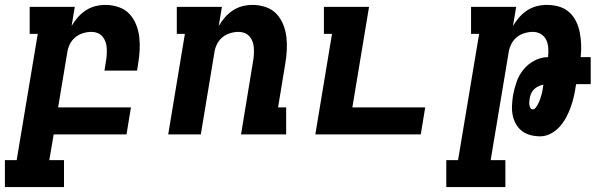

<svg xmlns="http://www.w3.org/2000/svg" viewBox="-57 -548 2477 783"><path d="M204 215H-37V105H11L97 -410H64V-520H248L235 -442Q246 -461 260.5 -477.5Q275 -494 293.5 -506Q312 -518 332.5 -523Q353 -528 373 -528Q401 -528 427 -519Q453 -510 470.5 -491.5Q488 -473 498 -448Q508 -423 511 -396.5Q514 -370 512.5 -342Q511 -314 506 -286L502 -260H369L376 -304Q378 -317 378.5 -330Q379 -343 378 -355.5Q377 -368 372.5 -379.5Q368 -391 360 -400Q352 -409 340.5 -413.5Q329 -418 316 -418Q299 -418 281 -412.5Q263 -407 249 -395Q235 -383 227 -366Q219 -349 217 -332L180 -110H477L459 0H162L144 105H204Z M629 0 697 -410H664V-520H848L835 -442Q846 -461 860.5 -477.5Q875 -494 893.5 -506Q912 -518 932.5 -523Q953 -528 973 -528Q1001 -528 1027 -519Q1053 -510 1070.5 -491.5Q1088 -473 1098 -448Q1108 -423 1111 -396.5Q1114 -370 1112.5 -342Q1111 -314 1106 -286L1077 -110H1110V0H926L976 -304Q978 -317 978.5 -330Q979 -343 978 -355.5Q977 -368 972.5 -379.5Q968 -391 960 -400Q952 -409 940.5 -413.5Q929 -418 916 -418Q899 -418 881 -412.5Q863 -407 849 -395Q835 -383 827 -366Q819 -349 817 -332L762 0Z M1229 0 1297 -410H1264V-520H1448L1380 -110H1677L1659 0Z M2004 215H1763V105H1811L1897 -410H1864V-520H2048L2035 -442Q2046 -461 2060.5 -477.5Q2075 -494 2093.5 -506Q2112 -518 2132.5 -523Q2153 -528 2173 -528Q2199 -528 2223 -521Q2247 -514 2264.5 -498Q2282 -482 2292.5 -460.5Q2303 -439 2307.5 -415Q2312 -391 2313 -366Q2314 -341 2311 -315H2352V-205H2293L2291 -197Q2288 -175 2283 -153.5Q2278 -132 2270.5 -111Q2263 -90 2252 -69.5Q2241 -49 2225.5 -31.5Q2210 -14 2189 -3Q2168 8 2146 8Q2126 8 2106.5 3Q2087 -2 2072 -13.5Q2057 -25 2047.5 -41.5Q2038 -58 2034 -77.5Q2030 -97 2031 -117.5Q2032 -138 2035 -158Q2040 -186 2049.5 -213.5Q2059 -241 2077.5 -264Q2096 -287 2123 -301Q2150 -315 2178 -315Q2180 -333 2179 -351Q2178 -369 2171 -384.5Q2164 -400 2149 -409Q2134 -418 2116 -418Q2099 -418 2081 -412.5Q2063 -407 2049 -395Q2035 -383 2027 -366Q2019 -349 2017 -332L1944 105H2004ZM2115 -102Q2122 -102 2126.5 -107.5Q2131 -113 2134.5 -119Q2138 -125 2141 -131.5Q2144 -138 2146 -144.5Q2148 -151 2150 -157.5Q2152 -164 2153.5 -170.5Q2155 -177 2156 -183.5Q2157 -190 2158 -197L2159 -203Q2149 -201 2138.5 -196Q2128 -191 2120.5 -183.5Q2113 -176 2108.5 -165.5Q2104 -155 2103 -145Q2102 -139 2101.5 -132.5Q2101 -126 2102 -120Q2103 -114 2106 -108Q2109 -102 2115 -102Z"/></svg>

Font: Iosevka HT Extrabold Extended
Style: Italic
Weight: 800
Width: 7
Italic angle: -9°
Monospace: yes
Designer: Belleve Invis
Foundry: Belleve Invis
Version: Version 32.3.0; ttfautohint (v1.8.4)